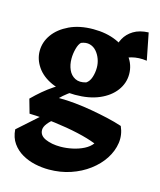

<svg xmlns="http://www.w3.org/2000/svg" viewBox="-119 -647 818 980"><g transform="rotate(15 290.0 -157.0)"><path d="M232 247Q195 247 158.5 239Q122 231 90.5 213Q59 195 38 165.5Q17 136 14 93L170 -46L263 -51Q227 -31 201.5 -12Q176 7 161.5 25.5Q147 44 147 60Q147 90 180 104.5Q213 119 259 119Q290 119 322.5 112Q355 105 381.5 91.5Q408 78 423 58Q383 42 325 29Q267 16 200 7.5Q133 -1 64 -3L43 -77Q68 -102 94 -124Q120 -146 148.5 -165Q177 -184 206 -198L269 -181Q246 -167 225 -151Q204 -135 188 -119Q230 -119 275 -114.5Q320 -110 365 -102Q410 -94 452 -84.5Q494 -75 530 -63Q549 -20 542.5 24Q536 68 510 108Q484 148 442 179.5Q400 211 346.5 229Q293 247 232 247ZM263 -156Q188 -156 136.5 -179.5Q85 -203 58 -242.5Q31 -282 31 -326Q31 -373 59.5 -413Q88 -453 141.5 -478.5Q195 -504 268 -504Q337 -504 390 -481Q443 -458 473 -418Q503 -378 503 -329Q503 -281 473.5 -241.5Q444 -202 390.5 -179Q337 -156 263 -156ZM302 -232Q319 -243 327 -267.5Q335 -292 335 -319Q335 -342 327 -364Q319 -386 304.5 -402.5Q290 -419 269.5 -424.5Q249 -430 224 -420Q212 -409 205 -382.5Q198 -356 198 -330Q198 -298 209.5 -272Q221 -246 244.5 -234Q268 -222 302 -232ZM402 -361Q396 -394 399 -428Q402 -462 418 -491.5Q434 -521 465 -540Q496 -559 544 -561L572 -419Q485 -431 425 -380Z"/></g></svg>

Font: Eczar
Style: Bold
Weight: 700
Designer: Vaibhav Singh
Foundry: Rosetta Type Foundry
Version: Version 2.000